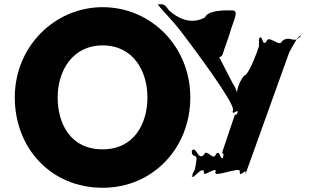

<svg xmlns="http://www.w3.org/2000/svg" viewBox="-20 -874 1561 909"><path d="M850 -708C892 -652 1092 -386 1083 -353C1074 -318 1112 -368 1104 -338C1095 -305 1115 -372 1104 -340C1089 -308 1101 -357 1088 -319C1077 -287 1048 -200 1037 -168C1023 -127 1045 -166 1036 -129C1028 -96 1049 -162 1038 -130C1023 -105 1022 -174 1001 -142C990 -110 957 -174 946 -142C917 -110 910 -184 890 -162C879 -130 899 -192 888 -160C887 -119 919 -155 908 -105C897 -73 919 -130 908 -98C897 -48 906 -84 888 -42C875 -11 901 -72 890 -40C889 -18 939 -92 946 -60C935 -28 1011 -92 1000 -60C989 -28 1126 -92 1115 -60C1114 -28 1149 -87 1142 -49L1350 -628C1349 -624 1398 -722 1405 -703C1394 -671 1414 -737 1403 -705C1374 -661 1354 -711 1315 -679C1304 -647 1253 -711 1242 -679C1221 -647 1223 -717 1208 -692C1197 -660 1217 -722 1206 -690V-654C1195 -622 1156 -516 1136 -516C1102 -476 1095 -417 1099 -372C1099 -359 1103 -358 1118 -358C1114 -390 1106 -445 1082 -479L1018 -603C1037 -607 1034 -623 1053 -673C1070 -719 1068 -722 1088 -777C1106 -828 1092 -825 1061 -825C1036 -825 963 -824 951 -792C894 -760 834 -777 781 -824C758 -856 755 -854 728 -854C732 -839 781 -799 850 -708ZM50 -413C50 -172 222 15 466 15C703 15 881 -172 881 -413C881 -654 695 -840 466 -840C239 -840 50 -654 50 -413ZM253 -413C253 -536 321 -659 466 -659C612 -659 678 -536 678 -413C678 -290 616 -167 466 -167C312 -167 253 -290 253 -413Z"/></svg>

Font: Hussar Przerywany
Style: Regular
Weight: 400
Foundry: Cannot Into Space Fonts
Version: Version 0.982